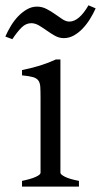

<svg xmlns="http://www.w3.org/2000/svg" viewBox="-47 -688 373 708"><path d="M34.2 0V-21Q67.4 -27.8 85 -35.9Q102.5 -43.9 102.5 -50.8V-327.1Q102.5 -352.1 101.6 -367.4Q100.6 -382.8 94.2 -391.4Q87.9 -399.9 74 -403.8Q60.1 -407.7 34.2 -410.2V-429.7Q49.3 -432.6 66.2 -436.8Q83 -440.9 99.6 -446Q116.2 -451.2 131.3 -457Q146.5 -462.9 159.2 -468.8H175.8V-50.8Q175.8 -44.9 192.1 -36.4Q208.5 -27.8 244.1 -21V0ZM305.7 -657.2Q296.9 -637.2 284.7 -617.7Q272.5 -598.1 257.6 -582.5Q242.7 -566.9 225.1 -557.1Q207.5 -547.4 188.5 -547.4Q171.4 -547.4 156 -555.9Q140.6 -564.5 126 -575Q111.3 -585.4 96.9 -594Q82.5 -602.5 68.4 -602.5Q48.8 -602.5 32.7 -586.7Q16.6 -570.8 -1.5 -543.5L-27.3 -553.2Q-18.6 -573.2 -6.6 -593Q5.4 -612.8 20.5 -628.4Q35.6 -644 53 -653.8Q70.3 -663.6 89.4 -663.6Q107.9 -663.6 124.5 -655Q141.1 -646.5 155.8 -636Q170.4 -625.5 183.6 -616.9Q196.8 -608.4 208.5 -608.4Q227.1 -608.4 244.9 -624Q262.7 -639.6 279.3 -668.5Z"/></svg>

Font: Gentium Plus Am
Style: Regular
Weight: 400
Designer: J. Victor Gaultney, Annie Olsen, Iska Routamaa, Becca Hirsbrunner
Foundry: SIL International
Version: Version 5.000